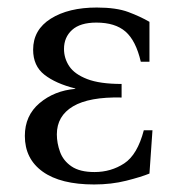

<svg xmlns="http://www.w3.org/2000/svg" viewBox="-20 -475 462 510"><path d="M180 -239V-240Q128 -253 98 -276.5Q68 -300 68 -343Q68 -396 115 -425.5Q162 -455 237 -455Q289 -455 321 -443Q353 -431 377 -417V-311H354Q341 -367 313.5 -391Q286 -415 236 -415Q193 -415 171.5 -395.5Q150 -376 150 -345Q150 -320 164 -299Q178 -278 211.5 -265Q245 -252 303 -252V-216Q217 -218 174 -192.5Q131 -167 131 -118Q131 -95 139.5 -71.5Q148 -48 170 -33Q192 -18 231 -18Q275 -18 310 -41Q345 -64 362 -129H385L377 -14Q355 -5 315.5 5Q276 15 230 15Q141 15 93.5 -19Q46 -53 46 -114Q46 -168 85 -201Q124 -234 180 -239Z"/></svg>

Font: Bona Nova
Style: Regular
Weight: 400
Designer: Mateusz Machalski
Foundry: Capitalics
Version: Version 4.001; ttfautohint (v1.8.3)